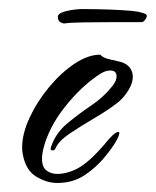

<svg xmlns="http://www.w3.org/2000/svg" viewBox="-20 -392 345 425"><path d="M107 13Q83 13 59.5 -1.5Q36 -16 30 -53Q29 -57 29 -66Q29 -96 45.5 -131.5Q62 -167 88.5 -199Q115 -231 145 -251Q175 -271 202 -271Q208 -264 221.5 -261Q235 -258 247 -255Q261 -251 267.5 -242Q274 -233 274 -222Q274 -209 265 -193.5Q256 -178 242 -166Q219 -148 189 -130.5Q159 -113 134.5 -96.5Q110 -80 103 -64Q101 -59 97 -59Q90 -59 93 -67Q103 -97 128 -118Q153 -139 180.5 -157.5Q208 -176 225 -197Q238 -211 238 -223Q238 -236 224 -236Q212 -236 198 -226Q158 -199 123 -154.5Q88 -110 76 -63Q73 -51 73 -41Q73 -22 83 -14.5Q93 -7 107 -7Q119 -7 132 -11Q145 -15 155 -21Q170 -30 185 -44.5Q200 -59 210 -71Q233 -100 242 -100Q247 -100 240.5 -86Q234 -72 214 -47Q195 -23 168.5 -5Q142 13 107 13ZM122 -340Q119 -340 113.5 -343Q108 -346 108 -355Q108 -363 127 -367.5Q146 -372 164 -372Q175 -372 200 -371.5Q225 -371 250.5 -369.5Q276 -368 286 -366Q289 -365 297 -363Q305 -361 305 -357Q305 -353 301 -348Q297 -343 294 -343Q268 -343 232 -343Q196 -343 165 -342.5Q134 -342 122 -340Z"/></svg>

Font: The Nautigal
Style: Bold
Weight: 700
Designer: Robert E. Leuschke
Foundry: Robert E. Leuschke
Version: Version 1.100; ttfautohint (v1.8.3)